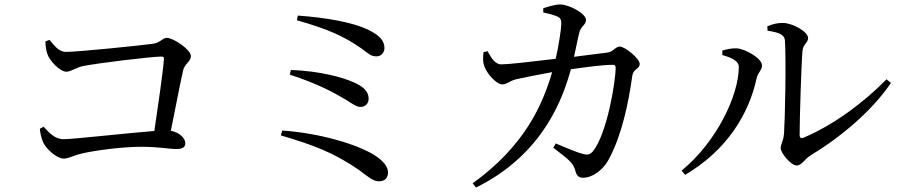

<svg xmlns="http://www.w3.org/2000/svg" viewBox="-20 -795 4040 862"><path d="M159 -217C159 -203 166 -174 174 -155C188 -126 235 -83 266 -83C290 -83 306 -97 357 -108C413 -120 527 -136 615 -136C692 -136 739 -126 771 -126C800 -126 812 -134 812 -152C812 -175 786 -200 747 -208C769 -316 791 -431 802 -479C809 -508 837 -519 837 -543C837 -572 759 -625 729 -625C708 -625 701 -602 663 -598C604 -590 328 -562 277 -562C242 -562 225 -591 202 -616L184 -609C184 -592 187 -566 193 -552C202 -523 249 -473 278 -473C298 -473 322 -492 351 -498C419 -512 662 -541 705 -541C713 -541 717 -538 716 -530C712 -473 690 -323 673 -207C558 -198 306 -170 266 -170C226 -170 201 -199 176 -226Z M1706 -579C1706 -610 1688 -635 1630 -663C1564 -694 1447 -716 1317 -725L1313 -704C1448 -666 1523 -633 1602 -578C1633 -555 1646 -541 1671 -542C1693 -542 1706 -561 1706 -579ZM1286 -481 1281 -460C1409 -418 1478 -380 1535 -346C1565 -327 1581 -315 1598 -315C1622 -315 1635 -332 1635 -352C1635 -385 1610 -407 1569 -425C1518 -448 1417 -476 1286 -481ZM1247 -209 1241 -187C1384 -145 1479 -110 1593 -31C1629 -4 1655 19 1680 19C1711 19 1722 1 1722 -21C1722 -46 1701 -73 1662 -98C1582 -148 1417 -197 1247 -209Z M2464 -132C2522 -86 2552 -68 2562 -32C2568 -7 2577 3 2598 3C2640 3 2689 -32 2715 -83C2773 -193 2801 -330 2819 -456C2824 -487 2852 -485 2852 -508C2852 -532 2786 -586 2762 -586C2743 -586 2734 -562 2707 -559L2557 -540L2579 -642C2587 -681 2611 -681 2611 -706C2611 -733 2538 -774 2495 -775C2473 -775 2441 -765 2419 -758V-739C2438 -735 2464 -729 2482 -721C2497 -714 2500 -706 2500 -687C2499 -658 2487 -585 2475 -531C2367 -518 2261 -506 2231 -506C2201 -506 2185 -537 2169 -565L2151 -561C2148 -538 2147 -514 2156 -494C2165 -467 2208 -416 2235 -416C2256 -416 2266 -431 2297 -439C2326 -446 2402 -461 2459 -471C2416 -326 2337 -141 2102 28L2117 47C2423 -104 2509 -361 2543 -484C2605 -493 2685 -504 2732 -504C2740 -504 2744 -500 2744 -492C2744 -428 2705 -195 2643 -117C2629 -100 2619 -98 2593 -105C2572 -110 2522 -131 2475 -151Z M3425 -677 3426 -657C3476 -650 3503 -639 3504 -613C3510 -517 3504 -252 3500 -197C3497 -157 3485 -150 3485 -130C3485 -108 3531 -52 3557 -52C3579 -52 3594 -82 3617 -96C3750 -176 3894 -295 3980 -423L3960 -439C3861 -337 3723 -234 3588 -177C3577 -172 3570 -176 3570 -189C3570 -264 3578 -518 3583 -568C3587 -600 3608 -602 3608 -625C3608 -652 3539 -692 3494 -692C3471 -692 3452 -688 3425 -677ZM3223 -548C3250 -540 3297 -526 3297 -495C3297 -367 3197 -157 3040 -29L3056 -10C3246 -122 3343 -286 3377 -444C3382 -469 3401 -479 3401 -501C3401 -534 3325 -576 3287 -578C3263 -579 3240 -573 3223 -568Z"/></svg>

Font: Noto Serif KR Medium
Style: Regular
Weight: 500
Designer: Ryoko NISHIZUKA 西塚涼子 (kana & ideographs); Frank Grießhammer (Latin, Greek & Cyrillic); Wenlong ZHANG 张文龙 (bopomofo); San
Foundry: Adobe
Version: Version 2.001;hotconv 1.1.0;makeotfexe 2.6.0